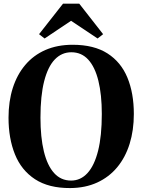

<svg xmlns="http://www.w3.org/2000/svg" viewBox="-20 -992 760 1025"><path d="M354.5 12Q240 12.5 167 -35.2Q94 -83 59.8 -168Q25.5 -253 25.5 -363.5Q25.5 -450.5 48.2 -522Q71 -593.5 114.8 -645.2Q158.5 -697 222.2 -725Q286 -753 368 -753Q481.5 -753 553.8 -706.8Q626 -660.5 660.2 -577.5Q694.5 -494.5 694.5 -383.5Q694.5 -296.5 672 -224.2Q649.5 -152 605.8 -99.2Q562 -46.5 498.8 -17.5Q435.5 11.5 354.5 12ZM359.5 -28Q410.5 -28 447.2 -68.2Q484 -108.5 503.8 -187.5Q523.5 -266.5 523.5 -383.5Q523.5 -487 505.2 -560.8Q487 -634.5 451 -673.8Q415 -713 361 -713Q309.5 -713 272.5 -674.5Q235.5 -636 215.8 -558.5Q196 -481 196 -364Q196 -259 214.2 -183.8Q232.5 -108.5 268.8 -68.2Q305 -28 359.5 -28ZM218 -786.5 188.5 -809.5 316.5 -972.5H403L530.5 -809.5L501 -786.5L359.5 -881Z"/></svg>

Font: Merriweather 96pt
Style: Bold
Weight: 700
Version: Version 2.100